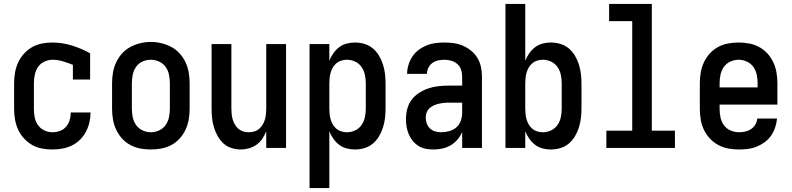

<svg xmlns="http://www.w3.org/2000/svg" viewBox="-20 -755 4040 980"><path d="M247 8Q220 8 193.5 3Q167 -2 143.5 -15.5Q120 -29 101.5 -49.5Q83 -70 72 -94.5Q61 -119 56.5 -146Q52 -173 52 -200V-330Q52 -357 56.5 -383.5Q61 -410 72 -434.5Q83 -459 101 -479.5Q119 -500 142.5 -513.5Q166 -527 192.5 -532.5Q219 -538 246 -538Q297 -538 346 -523Q395 -508 440 -483V-349H352V-424Q327 -434 301 -442Q275 -450 248 -450Q227 -450 206.5 -440.5Q186 -431 174 -413Q162 -395 157.5 -373.5Q153 -352 153 -330V-200Q153 -178 157 -156.5Q161 -135 173.5 -117Q186 -99 206 -89.5Q226 -80 247 -80Q267 -80 285.5 -86.5Q304 -93 317 -108Q330 -123 335.5 -141.5Q341 -160 341 -180Q341 -180 341 -180.5Q341 -181 341 -181H442Q442 -180 442 -179.5Q442 -179 442 -179Q442 -154 436 -129Q430 -104 418 -81.5Q406 -59 387.5 -41Q369 -23 346 -12Q323 -1 298 3.5Q273 8 247 8Z M750 8Q723 8 696 3Q669 -2 645 -15Q621 -28 602.5 -48.5Q584 -69 572.5 -94Q561 -119 556.5 -146Q552 -173 552 -200V-330Q552 -357 556.5 -384Q561 -411 572.5 -436Q584 -461 602.5 -481.5Q621 -502 645 -515Q669 -528 696 -534.5Q723 -541 750 -541Q777 -541 804 -534.5Q831 -528 855 -515Q879 -502 897.5 -481.5Q916 -461 927.5 -436Q939 -411 943.5 -384Q948 -357 948 -330V-200Q948 -173 943.5 -146Q939 -119 927.5 -94Q916 -69 897.5 -48.5Q879 -28 855 -15Q831 -2 804 3Q777 8 750 8ZM750 -80Q772 -80 792.5 -89.5Q813 -99 825.5 -117Q838 -135 842.5 -156.5Q847 -178 847 -200V-330Q847 -352 842.5 -374Q838 -396 825 -414Q812 -432 791.5 -441Q771 -450 749 -450Q727 -450 706.5 -440.5Q686 -431 674 -413Q662 -395 657.5 -373.5Q653 -352 653 -330V-200Q653 -178 657.5 -156.5Q662 -135 674.5 -117Q687 -99 707.5 -89.5Q728 -80 750 -80Z M1209 8Q1185 8 1161.5 0.5Q1138 -7 1120.5 -23Q1103 -39 1091 -60.5Q1079 -82 1072 -105Q1065 -128 1062.5 -152Q1060 -176 1060 -200V-530H1161V-200Q1161 -186 1162.5 -172Q1164 -158 1168 -144.5Q1172 -131 1179.5 -118.5Q1187 -106 1197.5 -97Q1208 -88 1222 -84Q1236 -80 1250 -80Q1264 -80 1278 -84Q1292 -88 1302.5 -97Q1313 -106 1320.5 -118.5Q1328 -131 1332 -144.5Q1336 -158 1337.5 -172Q1339 -186 1339 -200V-530H1440V0H1339V-85Q1331 -65 1319 -47Q1307 -29 1289.5 -16.5Q1272 -4 1251 2Q1230 8 1209 8Z M1560 205V-530H1661V-445Q1669 -465 1681.5 -483Q1694 -501 1711 -514Q1728 -527 1749 -532.5Q1770 -538 1792 -538Q1816 -538 1840 -531Q1864 -524 1883 -508Q1902 -492 1914.5 -471Q1927 -450 1934.5 -426.5Q1942 -403 1945 -378.5Q1948 -354 1948 -330V-200Q1948 -176 1945 -151.5Q1942 -127 1934.5 -103.5Q1927 -80 1914.5 -59Q1902 -38 1883 -22Q1864 -6 1840 1Q1816 8 1792 8Q1770 8 1749 2.5Q1728 -3 1711 -16Q1694 -29 1681.5 -47Q1669 -65 1661 -85V205ZM1751 -80Q1773 -80 1793 -89.5Q1813 -99 1825.5 -117Q1838 -135 1842.5 -156.5Q1847 -178 1847 -200V-330Q1847 -352 1842.5 -373.5Q1838 -395 1825.5 -413Q1813 -431 1793 -440.5Q1773 -450 1751 -450Q1737 -450 1723 -446Q1709 -442 1698 -433Q1687 -424 1679.5 -411.5Q1672 -399 1668 -385.5Q1664 -372 1662.5 -358Q1661 -344 1661 -330V-200Q1661 -186 1662.5 -172Q1664 -158 1668 -144.5Q1672 -131 1679.5 -118.5Q1687 -106 1698 -97Q1709 -88 1723 -84Q1737 -80 1751 -80Z M2193 8Q2173 8 2153.5 4.5Q2134 1 2117 -9.5Q2100 -20 2087.5 -35Q2075 -50 2067 -68.5Q2059 -87 2055.5 -106.5Q2052 -126 2052 -145Q2052 -172 2058.5 -198Q2065 -224 2080.5 -245Q2096 -266 2118.5 -280.5Q2141 -295 2165.5 -303.5Q2190 -312 2216.5 -315Q2243 -318 2269 -318H2339V-364Q2339 -382 2333.5 -399Q2328 -416 2314.5 -428Q2301 -440 2283.5 -445Q2266 -450 2249 -450Q2232 -450 2216 -446.5Q2200 -443 2187 -433.5Q2174 -424 2166.5 -409Q2159 -394 2159 -378Q2159 -378 2159 -378Q2159 -378 2159 -378H2058Q2058 -378 2058 -378Q2058 -378 2058 -378Q2058 -401 2065 -424Q2072 -447 2085 -466.5Q2098 -486 2116.5 -500Q2135 -514 2157 -523Q2179 -532 2202 -535Q2225 -538 2249 -538Q2273 -538 2297.5 -534.5Q2322 -531 2344.5 -521Q2367 -511 2386 -495Q2405 -479 2417.5 -458Q2430 -437 2435 -412.5Q2440 -388 2440 -364V0H2339V-81Q2330 -60 2315 -42.5Q2300 -25 2280.5 -13.5Q2261 -2 2238.5 3Q2216 8 2193 8ZM2233 -80Q2254 -80 2274.5 -86Q2295 -92 2310 -105.5Q2325 -119 2332 -139Q2339 -159 2339 -180V-231H2269Q2256 -231 2243 -229.5Q2230 -228 2217.5 -225Q2205 -222 2193 -216.5Q2181 -211 2171.5 -202Q2162 -193 2157.5 -180.5Q2153 -168 2153 -155Q2153 -140 2158.5 -124.5Q2164 -109 2175.5 -98.5Q2187 -88 2202.5 -84Q2218 -80 2233 -80Z M2792 8Q2770 8 2749 2.5Q2728 -3 2711 -16Q2694 -29 2681.5 -47Q2669 -65 2661 -85V0H2560V-735H2661V-445Q2669 -465 2681.5 -483Q2694 -501 2711 -514Q2728 -527 2749 -532.5Q2770 -538 2792 -538Q2816 -538 2840 -531Q2864 -524 2883 -508Q2902 -492 2914.5 -471Q2927 -450 2934.5 -426.5Q2942 -403 2945 -378.5Q2948 -354 2948 -330V-200Q2948 -176 2945 -151.5Q2942 -127 2934.5 -103.5Q2927 -80 2914.5 -59Q2902 -38 2883 -22Q2864 -6 2840 1Q2816 8 2792 8ZM2751 -80Q2773 -80 2793 -89.5Q2813 -99 2825.5 -117Q2838 -135 2842.5 -156.5Q2847 -178 2847 -200V-330Q2847 -352 2842.5 -373.5Q2838 -395 2825.5 -413Q2813 -431 2793 -440.5Q2773 -450 2751 -450Q2737 -450 2723 -446Q2709 -442 2698 -433Q2687 -424 2679.5 -411.5Q2672 -399 2668 -385.5Q2664 -372 2662.5 -358Q2661 -344 2661 -330V-200Q2661 -186 2662.5 -172Q2664 -158 2668 -144.5Q2672 -131 2679.5 -118.5Q2687 -106 2698 -97Q2709 -88 2723 -84Q2737 -80 2751 -80Z M3075 0V-88H3207V-647H3089V-735H3307V-88H3425V0Z M3752 8Q3725 8 3697.5 3Q3670 -2 3646 -15Q3622 -28 3603 -48.5Q3584 -69 3572.5 -93.5Q3561 -118 3556.5 -145.5Q3552 -173 3552 -200V-330Q3552 -357 3556.5 -384Q3561 -411 3572.5 -436Q3584 -461 3602.5 -481.5Q3621 -502 3645 -515Q3669 -528 3696 -533Q3723 -538 3750 -538Q3777 -538 3804 -533Q3831 -528 3855 -515Q3879 -502 3897.5 -481.5Q3916 -461 3927.5 -436Q3939 -411 3943.5 -384Q3948 -357 3948 -330V-221H3653V-200Q3653 -178 3657.5 -156Q3662 -134 3675 -116Q3688 -98 3709 -89Q3730 -80 3752 -80Q3768 -80 3784 -83.5Q3800 -87 3813.5 -96Q3827 -105 3835.5 -119.5Q3844 -134 3845 -150H3946Q3944 -127 3936.5 -104.5Q3929 -82 3916 -63Q3903 -44 3884 -30Q3865 -16 3843.5 -7Q3822 2 3798.5 5Q3775 8 3752 8ZM3653 -309H3847V-330Q3847 -352 3842.5 -373.5Q3838 -395 3825.5 -413Q3813 -431 3792.5 -440.5Q3772 -450 3750 -450Q3728 -450 3707.5 -440.5Q3687 -431 3674.5 -413Q3662 -395 3657.5 -373.5Q3653 -352 3653 -330Z"/></svg>

Font: iosevka_custom_sans_ss08 SmBd
Style: Regular
Weight: 600
Designer: Belleve Invis
Foundry: Belleve Invis
Version: Version 10.3.0; ttfautohint (v1.8.3)